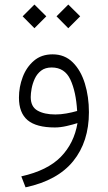

<svg xmlns="http://www.w3.org/2000/svg" viewBox="-20 -555 470 836"><path d="M226.1 -483.9 277.3 -535.2 329.1 -483.9 277.3 -432.1ZM78.6 -483.9 129.9 -535.2 181.6 -483.9 129.9 -432.1ZM317.4 -19Q297.9 -12.7 270.3 -6.3Q242.7 0 218.8 0Q138.2 0 100.3 -31.7Q62.5 -63.5 62.5 -129.9Q62.5 -176.3 78.9 -219.5Q95.2 -262.7 127.7 -290.5Q160.2 -318.4 209 -318.4Q261.7 -318.4 296.9 -283.4Q332 -248.5 349.6 -191.2Q367.2 -133.8 367.2 -66.4Q367.2 62 298.8 146.5Q230.5 231 91.3 260.7L72.8 212.9Q186.5 187.5 244.6 128.2Q302.7 68.8 317.4 -19ZM315.9 -71.8Q311 -155.8 286.4 -208.5Q261.7 -261.2 205.1 -261.2Q176.8 -261.2 158.9 -247.3Q141.1 -233.4 131.3 -212.2Q121.6 -190.9 117.7 -169.4Q113.8 -147.9 113.8 -132.3Q113.8 -90.3 143.3 -73.5Q172.9 -56.6 221.2 -56.6Q244.1 -56.6 269 -61Q293.9 -65.4 315.9 -71.8Z"/></svg>

Font: Vazir Thin WOL-UI
Style: Thin-WOL-UI
Weight: 100
Designer: Saber Rastikerdar
Foundry: Saber Rastikerdar
Version: Version 30.1.0